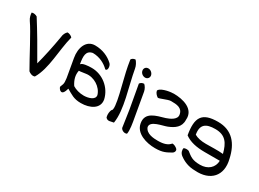

<svg xmlns="http://www.w3.org/2000/svg" viewBox="-96 -1220 2522 1867"><g transform="rotate(30 1165.0 -286.5)"><path d="M389 -495C345 -324 353 -127 272 10C247 21 218 7 201 -7C134 -122 20 -347 -41 -433C-60 -460 -66 -493 -66 -513C-44 -520 -22 -514 -5 -504C73 -381 153 -245 228 -112C253 -204 280 -330 300 -450C302 -478 315 -505 333 -520C355 -520 378 -508 389 -495Z M967 -133C984 -37 890 11 787 11C705 11 671 -18 613 -50C605 -27 604 -13 586 7C559 27 533 -18 534 -27C544 -60 557 -61 547 -130L511 -336C492 -442 530 -545 629 -545C714 -545 784 -513 834 -466C856 -447 860 -387 830 -392C788 -434 724 -470 646 -470C575 -456 577 -397 592 -311C603 -334 669 -339 710 -339C831 -339 940 -253 967 -133ZM889 -137C867 -215 774 -275 688 -261C661 -259 639 -252 614 -252C603 -198 617 -150 650 -100C682 -79 729 -66 775 -66C822 -66 898 -84 889 -137Z M1077 -542C1109 -359 1188 -142 1162 14C1129 18 1099 38 1074 6C1065 -27 1071 -57 1079 -78C1125 -92 1029 -391 1004 -531L993 -597C999 -610 1017 -622 1038 -622C1055 -603 1072 -573 1077 -542Z M1245 -563C1249 -538 1231 -516 1205 -516C1178 -516 1153 -537 1149 -562C1144 -588 1162 -610 1189 -610C1215 -610 1240 -589 1245 -563ZM1311 -130C1321 -75 1335 2 1326 44C1300 57 1266 41 1257 18C1247 -41 1239 -116 1229 -172L1182 -435C1188 -448 1207 -460 1228 -460C1244 -446 1260 -420 1265 -393Z M1815 -67C1825 -55 1822 -35 1805 -21C1751 9 1720 30 1631 30C1534 30 1408 -6 1390 -110C1369 -227 1484 -249 1576 -276C1611 -288 1686 -317 1676 -372C1664 -442 1602 -445 1538 -445C1503 -445 1423 -403 1409 -409C1390 -422 1372 -441 1368 -464C1376 -497 1468 -520 1519 -520L1524 -521C1631 -521 1767 -485 1755 -360C1759 -278 1700 -240 1636 -214C1588 -194 1455 -179 1467 -112C1489 -50 1570 -46 1620 -46C1688 -46 1730 -62 1756 -94C1774 -95 1798 -84 1815 -67Z M2311 -242C2354 -72 2253 37 2078 24C2003 24 1945 -2 1899 -37C1874 -57 1866 -89 1873 -110C1890 -117 1908 -118 1928 -112C1978 -73 2004 -49 2091 -49C2179 -49 2237 -102 2239 -179H2070C1975 -179 1901 -195 1844 -237C1812 -421 1853 -499 2036 -499C2195 -499 2278 -397 2311 -242ZM2232 -252C2204 -360 2163 -425 2048 -425C1944 -425 1891 -390 1910 -282C1943 -263 1986 -254 2039 -254C2102 -254 2171 -258 2232 -252Z"/></g></svg>

Font: Snowfall
Style: RevObl
Weight: 400
Designer: Jasper
Foundry: Cannot Into Space Fonts
Version: Version 0.9